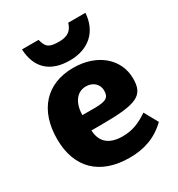

<svg xmlns="http://www.w3.org/2000/svg" viewBox="-188 -907 958 1036"><g transform="rotate(-30 291.5 -388.5)"><path d="M318 10C406 10 483 -15 549 -79L502 -164C450 -130 408 -109 341 -109C247 -109 213 -159 211 -221H273C499 -221 546 -248 546 -352C546 -472 445 -563 294 -563C125 -563 27 -451 27 -273C27 -92 134 10 318 10ZM210 -317C210 -388 244 -442 303 -442C349 -442 378 -411 378 -375C378 -333 363 -317 285 -317ZM300 -606C419 -606 493 -676 500 -787H393C380 -743 353 -723 300 -723C238 -723 221 -736 208 -787H105C110 -669 179 -606 300 -606Z"/></g></svg>

Font: Frost ExtraBold
Style: Regular
Weight: 800
Designer: Lee Frost
Foundry: Lee Frost for Ice Communication Norge AS
Version: Version 2.011;hotconv 1.0.107;makeotfexe 2.5.65593